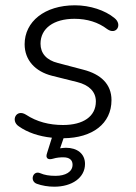

<svg xmlns="http://www.w3.org/2000/svg" viewBox="-20 -514 513 725"><path d="M185 191C252 191 301 157 301 105C301 66 271 44 229 44C222 44 215 45 207 46L220 8C329 7 401 -47 401 -136C401 -196 361 -234 294 -251L199 -276C154 -287 133 -314 133 -349C133 -407 183 -443 261 -443C309 -443 351 -430 385 -404C419 -380 444 -421 412 -446C377 -475 320 -494 263 -494C148 -494 73 -432 73 -347C73 -287 113 -244 176 -228L272 -204C316 -193 342 -168 342 -131C342 -74 294 -42 218 -42C166 -42 119 -54 78 -81C41 -104 19 -58 51 -37C83 -14 127 1 176 6L158 63C154 75 155 79 159 84C164 88 171 88 181 85C194 81 208 80 219 80C242 80 254 90 254 108C254 135 227 150 190 150C166 150 148 147 132 140C104 128 91 170 119 180C138 187 162 191 185 191Z"/></svg>

Font: SN Pro Light
Style: Italic
Weight: 300
Italic angle: -8.99998°
Designer: Tobias Whetton
Foundry: Supernotes
Version: Version 1.001;Glyphs 3.2 (3249)